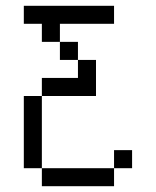

<svg xmlns="http://www.w3.org/2000/svg" viewBox="-20 -520 540 665"><path d="M437.5 62.5V0H375V62.5H125V125H375V62.5ZM375 -437.5V-500H62.5V-437.5H125V-375H187.5V-312.5H250V-250H125V-187.5H62.5Q62.5 -187.5 62.5 62.5H125Q125 62.5 125 -187.5H312.5Q312.5 -187.5 312.5 -312.5H250V-375H187.5V-437.5Z"/></svg>

Font: Unifont
Style: Regular
Weight: 500
Version: Version 13.0.05